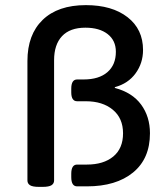

<svg xmlns="http://www.w3.org/2000/svg" viewBox="-20 -727 650 749"><path d="M132 2Q107 2 97 -4.5Q87 -11 87 -23V-489Q87 -592 146.5 -649.5Q206 -707 315 -707Q417 -707 477.5 -660Q538 -613 538 -532Q538 -481 509 -441Q480 -401 428 -387V-384Q496 -366 530.5 -319Q565 -272 565 -207Q565 -108 499 -54Q433 0 319 0H281Q258 0 258 -36V-49Q258 -85 281 -85H319Q384 -85 422 -116.5Q460 -148 460 -207Q460 -266 420 -299Q380 -332 315 -332H281Q258 -332 258 -367V-381Q258 -417 281 -417H306Q366 -417 399 -445.5Q432 -474 432 -525Q432 -569 400 -594Q368 -619 313 -619Q253 -619 222 -586Q191 -553 191 -492V-23Q191 -11 181 -4.5Q171 2 146 2Z"/></svg>

Font: Asap Semi Expanded Medium
Style: Regular
Weight: 500
Width: 6
Designer: Pablo Cosgaya
Foundry: Omnibus-Type
Version: Version 3.001; ttfautohint (v1.8.4.7-5d5b)